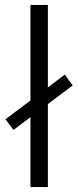

<svg xmlns="http://www.w3.org/2000/svg" viewBox="-20 -762 319 782"><path d="M104 0V-742H175V0ZM35 -233 2 -276 244 -458 276 -414Z"/></svg>

Font: Montserrat Thin
Style: Regular
Weight: 400
Version: Version 9.000